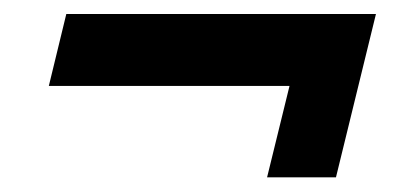

<svg xmlns="http://www.w3.org/2000/svg" viewBox="-20 -382 561 267"><path d="M351.4 -135.4 382.6 -262.5H47.9L72.2 -362.5H502.8L447.2 -135.4Z"/></svg>

Font: Afacad
Style: Bold Italic
Weight: 700
Italic angle: -14°
Designer: Kristian Moeller
Foundry: Dicotype
Version: Version 1.000; ttfautohint (v1.8.4.7-5d5b)